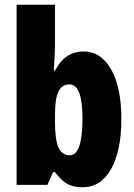

<svg xmlns="http://www.w3.org/2000/svg" viewBox="-20 -780 564 810"><path d="M212 -588Q212 -572 210.5 -546Q209 -520 207 -482H212Q235 -525 265 -544Q295 -563 332 -563Q406 -563 449 -487Q492 -411 492 -278Q492 -145 449 -67.5Q406 10 328 10Q291 10 266 -3Q241 -16 212 -54H204L180 0H50V-760H212ZM273 -424Q241 -424 226.5 -393.5Q212 -363 212 -297V-265Q212 -191 226.5 -158Q241 -125 274 -125Q328 -125 328 -280Q328 -424 273 -424Z"/></svg>

Font: Noto Sans Gurmukhi ExtraCondensed Black
Style: Regular
Weight: 900
Width: 2
Designer: Jelle Bosma - Monotype Design Team
Foundry: Monotype Imaging Inc.
Version: Version 2.004; ttfautohint (v1.8.4.7-5d5b)